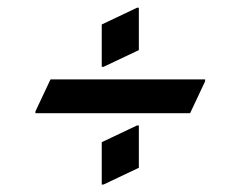

<svg xmlns="http://www.w3.org/2000/svg" viewBox="-20 -622 633 505"><path d="M73.2 -324.2V-329.1L112.8 -413.1H519.5V-408.2L480 -324.2ZM247.6 -446.3V-557.6L340.3 -601.6H345.2V-490.2L252.4 -446.3ZM247.6 -136.7V-248L340.3 -292H345.2V-180.7L252.4 -136.7Z"/></svg>

Font: Nova Cut
Style: Book
Weight: 400
Version: Version 2.000